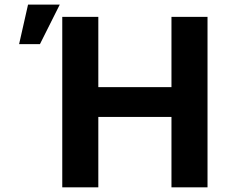

<svg xmlns="http://www.w3.org/2000/svg" viewBox="-20 -799 968 819"><path d="M399.4 0H245.6V-727.1H399.4V-427.2H711.4V-727.1H865.2V0H711.4V-300.3H399.4ZM150.4 -610.8H61.5L99.6 -779.3H234.9Z"/></svg>

Font: My Font
Style: Bold
Weight: 500
Designer: Rasmus Andersson
Foundry: rsms
Version: Version 0.001